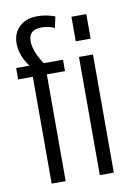

<svg xmlns="http://www.w3.org/2000/svg" viewBox="-85 -808 606 864"><g transform="rotate(-10 218.0 -376.5)"><path d="M80 -488H13V-540H104L86 -524Q70 -543 58 -564Q46 -585 40 -606.5Q34 -628 34 -648Q34 -695 64.5 -724Q95 -753 146 -753Q161 -753 175.5 -751Q190 -749 203.5 -745.5Q217 -742 227 -738L216 -687Q202 -694 186.5 -697Q171 -700 156 -700Q127 -700 112.5 -687Q98 -674 98 -647Q98 -620 113 -586Q128 -552 156 -518L110 -540H227V-488H144V0H80ZM364 -540V0H300V-540ZM366 -724V-612H298V-724Z"/></g></svg>

Font: Pathway Extreme Condensed ExtraLight
Style: Regular
Weight: 250
Width: 3
Version: Version 1.001;gftools[0.9.26]